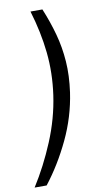

<svg xmlns="http://www.w3.org/2000/svg" viewBox="-131 -805 531 975"><g transform="rotate(-10 134.0 -317.0)"><path d="M161.5 -759Q190.5 -689 209.2 -620.5Q228 -552 233.2 -478.5Q238.5 -405 226.5 -320Q208.5 -196.5 154.2 -82.2Q100 32 27.5 125H-34.5Q27.5 27.5 75.5 -87.5Q123.5 -202.5 140.5 -321Q156.5 -434 145.2 -540.5Q134 -647 100 -759Z"/></g></svg>

Font: Public Sans
Style: Italic
Weight: 400
Italic angle: -8°
Designer: The Public Sans project authors (U.S. Web Design System). Libre Franklin designed by Pablo Impallari and Rodrigo Fuenzal
Version: Version 1.008; ttfautohint (v1.8.1) -l 8 -r 50 -G 200 -x 14 